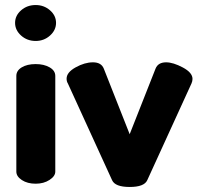

<svg xmlns="http://www.w3.org/2000/svg" viewBox="-20 -731 787 764"><path d="M122 -476Q155 -476 177.5 -463Q200 -450 200 -429V-48Q200 -30 177 -15Q154 0 122 0Q89 0 67 -14.5Q45 -29 45 -48V-429Q45 -450 66.5 -463Q88 -476 122 -476ZM122 -711Q155 -711 179 -690Q203 -669 203 -640Q203 -611 179 -589.5Q155 -568 122 -568Q88 -568 64 -589.5Q40 -611 40 -640Q40 -669 64 -690Q88 -711 122 -711Z M426 -14 250 -399Q245 -407 245 -418Q245 -443 281 -463Q317 -483 350 -483Q383 -483 393 -458L496 -197L599 -458Q609 -483 641 -483Q669 -483 707.5 -462.5Q746 -442 746 -417Q746 -408 742 -399L566 -14Q554 13 496 13Q438 13 426 -14Z"/></svg>

Font: Dosis
Style: ExtraBold
Weight: 800
Designer: EdgarTolentino, PabloImpallari, IginoMarini
Foundry: EdgarTolentino, PabloImpallari, IginoMarini
Version: Version 1.007